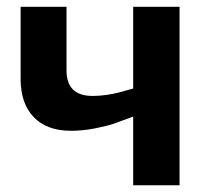

<svg xmlns="http://www.w3.org/2000/svg" viewBox="-20 -548 621 568"><path d="M41 -527.8H176.8V-339.8Q176.8 -264.2 253.9 -264.2Q274.9 -264.2 295.9 -267.3Q316.9 -270.5 330.8 -274.2Q344.7 -277.8 374 -286.1V-527.8H511.2V0H374V-203.1Q336.4 -189 316.7 -182.1Q296.9 -175.3 261 -168.2Q225.1 -161.1 189.9 -161.1Q118.2 -161.1 79.6 -201.7Q41 -242.2 41 -314Z"/></svg>

Font: Libra Sans Modern
Style: Bold
Weight: 700
Foundry: Stefan Peev, Context Ltd
Version: Version 1.000